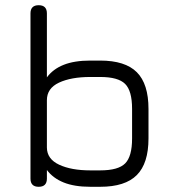

<svg xmlns="http://www.w3.org/2000/svg" viewBox="-20 -717 670 737"><path d="M128.5 0Q97 0 97 -31.5V-665.5Q97 -697 128.5 -697Q160 -697 160 -665.5V-420Q183.5 -452 224.5 -468.2Q265.5 -484.5 326.5 -484.5H364.5Q460.5 -484.5 505.2 -439.8Q550 -395 550 -299V-185.5Q550 -90 505.2 -45Q460.5 0 364.5 0H326.5Q265.5 0 224.5 -16.5Q183.5 -33 160 -64.5V-31.5Q160 0 128.5 0ZM326.5 -63H364.5Q434 -63 460.5 -89.8Q487 -116.5 487 -185.5V-299Q487 -368.5 460.2 -395Q433.5 -421.5 364.5 -421.5H326.5Q253 -421.5 206.5 -399.8Q160 -378 160 -332.5V-150.5Q160.5 -106.5 207 -84.8Q253.5 -63 326.5 -63Z"/></svg>

Font: Jura Light Medium
Style: Regular
Weight: 500
Version: Version 5.106